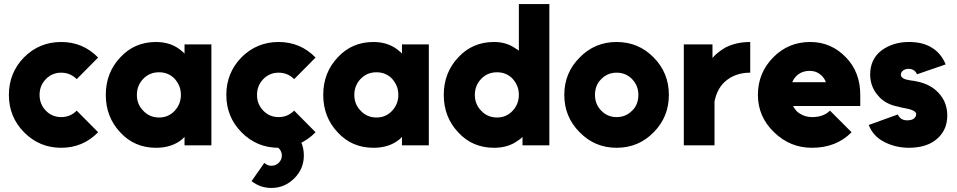

<svg xmlns="http://www.w3.org/2000/svg" viewBox="-20 -720 4741 951"><path d="M283 -512Q175 -512 99 -436Q24 -359 24 -250Q24 -141 99 -65Q175 12 283 12Q391 12 466 -65L360 -172Q328 -140 283 -140Q238 -140 207 -172Q176 -204 176 -250Q176 -296 207 -328Q238 -360 283 -360Q328 -360 360 -328L466 -435Q391 -512 283 -512Z M894 -500V-454Q892 -457 889 -460Q886 -463 883 -465Q831 -512 753 -512Q646 -512 576 -436Q504 -360 504 -250Q504 -140 576 -64Q646 12 753 12Q831 12 882 -30Q885 -33 888 -36Q891 -39 894 -42V0H1027V-500ZM768 -362Q814 -362 845 -330Q860 -313 868 -293.5Q876 -274 876 -250Q876 -227 868 -207Q860 -187 845 -171Q814 -138 768 -138Q721 -138 690 -171Q658 -203 658 -250Q658 -297 690 -330Q721 -362 768 -362Z M1427 -74 1336 0Q1353 4 1364 18Q1376 32 1376 50Q1376 71 1361 86Q1346 101 1324 101Q1305 101 1289 87Q1289 87 1273.5 109.5Q1258 132 1226 177Q1269 211 1324 211Q1390 211 1438 163Q1485 116 1485 50Q1485 -25 1427 -74ZM1360 -512Q1252 -512 1176 -436Q1101 -359 1101 -250Q1101 -141 1176 -65Q1252 12 1360 12Q1468 12 1543 -65L1437 -172Q1405 -140 1360 -140Q1315 -140 1284 -172Q1253 -204 1253 -250Q1253 -296 1284 -328Q1315 -360 1360 -360Q1405 -360 1437 -328L1543 -435Q1468 -512 1360 -512Z M1971 -500V-454Q1969 -457 1966 -460Q1963 -463 1960 -465Q1908 -512 1830 -512Q1723 -512 1653 -436Q1581 -360 1581 -250Q1581 -140 1653 -64Q1723 12 1830 12Q1908 12 1959 -30Q1962 -33 1965 -36Q1968 -39 1971 -42V0H2104V-500ZM1845 -362Q1891 -362 1922 -330Q1937 -313 1945 -293.5Q1953 -274 1953 -250Q1953 -227 1945 -207Q1937 -187 1922 -171Q1891 -138 1845 -138Q1798 -138 1767 -171Q1735 -203 1735 -250Q1735 -297 1767 -330Q1798 -362 1845 -362Z M2442 -362Q2395 -362 2364 -330Q2332 -297 2332 -250Q2332 -203 2364 -171Q2395 -138 2442 -138Q2488 -138 2519 -171Q2534 -187 2542 -207Q2550 -227 2550 -250Q2550 -274 2542 -293.5Q2534 -313 2519 -330Q2488 -362 2442 -362ZM2427 -512Q2484 -512 2526 -485Q2533 -481 2538.5 -477Q2544 -473 2550 -469V-700H2701V0H2568V-42Q2563 -37 2558 -32.5Q2553 -28 2547 -25Q2499 12 2427 12Q2320 12 2250 -64Q2178 -140 2178 -250Q2178 -360 2250 -436Q2320 -512 2427 -512Z M3034 -360Q3080 -360 3111 -328Q3142 -296 3142 -250Q3142 -227 3134.5 -207Q3127 -187 3111 -172Q3080 -140 3034 -140Q2989 -140 2958 -172Q2927 -204 2927 -250Q2927 -273 2934.5 -293Q2942 -313 2958 -328Q2989 -360 3034 -360ZM3034 -512Q2926 -512 2851 -435Q2775 -359 2775 -250Q2775 -141 2851 -65Q2926 12 3034 12Q3143 12 3218 -65Q3293 -141 3293 -250Q3293 -359 3218 -435Q3143 -512 3034 -512Z M3367 -500V0H3519V-217Q3533 -288 3581 -324Q3628 -360 3696 -360V-512Q3627 -512 3574 -485Q3546 -469 3523 -448Q3519 -444 3515.5 -440Q3512 -436 3509 -433V-500Z M4241 -195V-250Q4241 -363 4170 -436Q4097 -512 3993 -512Q3885 -512 3810 -436Q3734 -359 3734 -250Q3734 -142 3814 -65Q3893 12 4002 12Q4122 12 4198 -65L4091 -172Q4059 -140 4002 -140Q3967 -140 3939 -159Q3929 -165 3921.5 -174.5Q3914 -184 3908 -195ZM3990 -369Q4021 -369 4042 -352Q4061 -338 4071 -313H3904Q3914 -336 3933 -351Q3957 -369 3990 -369Z M4664 -401Q4642 -455 4597 -483Q4550 -513 4478 -512Q4402 -511 4346 -470Q4290 -427 4290 -350Q4291 -290 4328 -248Q4345 -226 4371.5 -211.5Q4398 -197 4432 -191Q4438 -189 4444.5 -187.5Q4451 -186 4458 -185Q4516 -175 4518 -156Q4518 -142 4507 -133Q4496 -124 4473 -124Q4440 -124 4427 -153L4283 -101Q4304 -46 4358 -18Q4412 11 4480 12Q4560 12 4608 -22Q4672 -67 4672 -148Q4672 -225 4613 -275Q4576 -306 4519 -317Q4514 -318 4506.5 -319.5Q4499 -321 4488 -322Q4444 -328 4442 -349Q4442 -361 4452 -370Q4463 -379 4481 -379Q4495 -379 4506 -372Q4517 -365 4522 -352Z"/></svg>

Font: Unageo
Style: ExtraBold
Weight: 800
Designer: Richard Sepsi
Foundry: Richard Sepsi
Version: Version 2.000